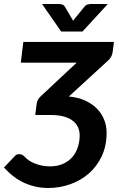

<svg xmlns="http://www.w3.org/2000/svg" viewBox="-27 -932 596 959"><path d="M536 -675Q535 -664 529.8 -652Q524.5 -640 511 -628L317 -450Q361.5 -446 396.5 -430.5Q431.5 -415 455.8 -390.8Q480 -366.5 492.8 -335.2Q505.5 -304 505.5 -269Q505.5 -203.5 481.2 -152Q457 -100.5 416.5 -65.2Q376 -30 323.2 -11.5Q270.5 7 214 7Q152.5 7 96.8 -17.5Q41 -42 -7 -95.5L46.5 -152Q54 -160 59.8 -161Q65.5 -162 69.5 -162Q76.5 -162 82 -159.8Q87.5 -157.5 98 -147.5Q104.5 -139.5 116.8 -131.2Q129 -123 145 -116.2Q161 -109.5 180.5 -105.2Q200 -101 222 -101Q260 -101 288.2 -113.8Q316.5 -126.5 334.8 -148Q353 -169.5 362 -197.5Q371 -225.5 371 -256Q371 -277.5 362.8 -296Q354.5 -314.5 337.2 -328.2Q320 -342 292.8 -349.8Q265.5 -357.5 228 -357.5H149L156 -413Q157 -423 162.2 -433.2Q167.5 -443.5 179 -453.5L356 -619H77L89.5 -722.5H542ZM511.5 -912 385 -774.5H278.5L183 -912H265.5Q272.5 -912 282 -910Q291.5 -908 298 -897L332.5 -838.5Q334 -836 335.5 -833.2Q337 -830.5 338 -828Q340 -830.5 341.8 -833.2Q343.5 -836 346 -838.5L393 -896.5Q401.5 -907.5 411.8 -909.8Q422 -912 429 -912Z"/></svg>

Font: Lato 2
Style: Bold Italic
Weight: 700
Italic angle: -7°
Designer: Lukasz Dziedzic with Adam Twardoch and Botio Nikoltchev
Foundry: tyPoland Lukasz Dziedzic
Version: Version 2.015; 2015-08-06; http://www.latofonts.com/